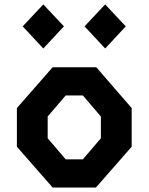

<svg xmlns="http://www.w3.org/2000/svg" viewBox="-20 -833 660 853"><path d="M55 -181.2V-352.9L213.8 -534.2H407.8L565 -352.9V-181.2L406.2 0H213.8ZM348.2 -125.2 428.2 -218.8V-315.4L348.2 -408.9H271.8L191.8 -315.4V-218.8L271.8 -125.2ZM80.8 -715.9 172.4 -813.4 264 -715.9 172.4 -617.6ZM355.6 -715.9 447.2 -813.4 538.8 -715.9 447.2 -617.6Z"/></svg>

Font: Monaspace Krypton Var ExLight
Style: Regular
Weight: 200
Designer: Riley Cran and the Lettermatic Team
Version: Version 1.200 (Monaspace Krypton Var)